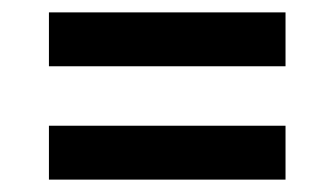

<svg xmlns="http://www.w3.org/2000/svg" viewBox="-20 -495 540 310"><path d="M59 -388V-475H441V-388ZM441 -205H59V-292H441Z"/></svg>

Font: Iosevka Fixed
Style: Bold
Weight: 700
Monospace: yes
Designer: Belleve Invis
Foundry: Belleve Invis
Version: Version 32.3.0